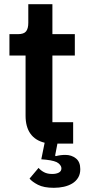

<svg xmlns="http://www.w3.org/2000/svg" viewBox="-20 -685 414 916"><path d="M237 211Q189 211 161 196.5Q133 182 121 167L164 116Q174 128 190 136.5Q206 145 229 145Q248 145 260.5 138.5Q273 132 273 118Q273 106 259 94Q245 82 200 77L177 75L193 -4Q148 -15 125 -47.5Q102 -80 102 -133V-420H25V-522H65Q94 -522 104.5 -535.5Q115 -549 115 -576V-665H230V-522H337V-420H230V-102H329V0H254L243 57L246 60Q268 54 292 54Q321 54 342 70.5Q363 87 363 122Q363 146 352.5 163Q342 180 324.5 190.5Q307 201 284.5 206Q262 211 237 211Z"/></svg>

Font: IBM Plex Sans SmBld
Style: Regular
Weight: 600
Designer: Mike Abbink, Paul van der Laan, Pieter van Rosmalen
Foundry: Bold Monday
Version: Version 3.005